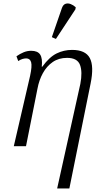

<svg xmlns="http://www.w3.org/2000/svg" viewBox="-20 -826 549 1085"><path d="M303 239 434 -352Q447 -420 432 -459.5Q417 -499 359 -499Q312 -499 278 -475.5Q244 -452 222.5 -413Q201 -374 192 -326L127 0H58L150 -397Q162 -452 156 -474Q150 -496 128 -496Q119 -496 108 -493Q97 -490 83 -481L73 -508Q93 -522 113.5 -530.5Q134 -539 156 -539Q193 -539 207 -517.5Q221 -496 216 -449H219Q259 -504 300 -524Q341 -544 387 -544Q463 -544 487.5 -498Q512 -452 492 -354L372 239ZM296 -606 273 -616 330 -781Q337 -800 350.5 -804.5Q364 -809 379.5 -803Q395 -797 408 -785L406 -773Z"/></svg>

Font: Noto Serif SemiCondensed Light
Style: Italic
Weight: 300
Width: 4
Italic angle: -12°
Designer: Monotype Design Team
Foundry: Monotype Imaging Inc.
Version: Version 2.013; ttfautohint (v1.8.4.7-5d5b)